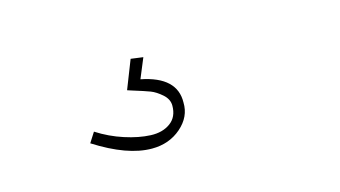

<svg xmlns="http://www.w3.org/2000/svg" viewBox="-38 -110 676 382"><g transform="rotate(-15 300.0 81.0)"><path d="M269 -7.3 252 33.7Q324.2 47.9 322.8 100.6Q323.7 129.9 299.1 151.4Q274.4 172.9 238.8 172.9Q188.5 172.9 122.6 130.9L135.7 110.4Q161.6 127 190.2 136.2Q218.8 145.5 243.2 146.5Q267.6 147.5 283.7 135.7Q299.8 124 299.8 100.6Q299.8 87.4 288.1 77.1Q276.4 66.9 265.6 62.7Q254.9 58.6 228 50.3Q223.1 48.8 220.7 47.9L243.7 -10.7Z"/></g></svg>

Font: Compagnon Light Italic
Style: Regular
Weight: 400
Italic angle: -12°
Designer: Valentin Papon
Foundry: Velvetyne Type Foundry
Version: Version 1.000;PS 001.000;hotconv 1.0.88;makeotf.lib2.5.64775